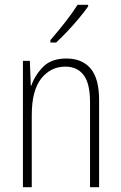

<svg xmlns="http://www.w3.org/2000/svg" viewBox="-20 -835 507 804"><path d="M258 -590Q324 -590 359.5 -548Q395 -506 395 -416V-51H357V-407Q357 -486 330 -521Q303 -556 254 -556Q192 -556 152.5 -506Q113 -456 113 -353V-51H76V-580H105L109 -476H111Q126 -520 160.5 -555Q195 -590 258 -590ZM349 -808Q333 -785 309.5 -757Q286 -729 261 -702.5Q236 -676 215 -657H191V-667Q223 -704 252.5 -741.5Q282 -779 305 -815H349Z"/></svg>

Font: Noto Sans Tamil UI Condensed ExtraLight
Style: Regular
Weight: 200
Width: 3
Designer: Jelle Bosma - Monotype Design Team
Foundry: Monotype Imaging Inc.
Version: Version 2.004; ttfautohint (v1.8.4.7-5d5b)